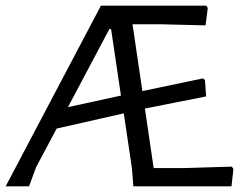

<svg xmlns="http://www.w3.org/2000/svg" viewBox="-36 -661 863 681"><path d="M792 -62 785 0H437L432 -64L403 -259L165 -205L92 -68L67 0H-16L322 -641H695L701 -633L693 -571L531 -575H434L469 -338L684 -383L691 -377L695 -319L478 -276L509 -65H622L786 -70ZM393 -322 358 -558H352L205 -281Z"/></svg>

Font: Alegreya Sans
Style: Regular
Weight: 400
Designer: Juan Pablo del Peral
Foundry: Huerta Tipografica
Version: Version 2.008; ttfautohint (v1.6)